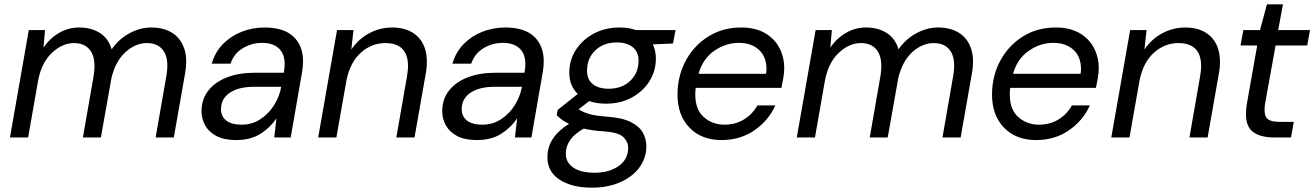

<svg xmlns="http://www.w3.org/2000/svg" viewBox="-20 -635 6072 887"><path d="M26 0 113 -496H188L181 -415Q210 -458 253 -483Q296 -508 346 -508Q401 -508 441 -483Q481 -458 496 -407Q528 -454 577.5 -481Q627 -508 679 -508Q734 -508 773.5 -484.5Q813 -461 830.5 -412.5Q848 -364 834 -290L783 0H699L748 -281Q762 -358 737.5 -397Q713 -436 659 -436Q606 -436 560 -394.5Q514 -353 495 -275L446 0H363L412 -281Q425 -358 400.5 -397Q376 -436 322 -436Q267 -436 218.5 -389.5Q170 -343 155 -257L110 0Z M1071 12Q1015 12 980 -6.5Q945 -25 928 -55.5Q911 -86 911 -121Q911 -176 942 -216Q973 -256 1028.5 -277.5Q1084 -299 1158 -299H1291L1292 -305Q1295 -322 1295 -339Q1295 -387 1267.5 -412Q1240 -437 1191 -437Q1143 -437 1102 -412.5Q1061 -388 1045 -341H958Q974 -395 1010.5 -432Q1047 -469 1097 -488.5Q1147 -508 1202 -508Q1291 -508 1335.5 -466Q1380 -424 1380 -352Q1380 -341 1379 -329Q1378 -317 1376 -305L1323 0H1247L1257 -88Q1229 -46 1183.5 -17Q1138 12 1071 12ZM1096 -59Q1144 -59 1182.5 -84Q1221 -109 1246 -149Q1271 -189 1279 -233V-234H1153Q1082 -234 1041.5 -206.5Q1001 -179 1001 -131Q1001 -97 1025.5 -78Q1050 -59 1096 -59Z M1450 0 1537 -496H1613L1603 -406Q1635 -454 1685 -481Q1735 -508 1792 -508Q1866 -508 1909 -466.5Q1952 -425 1952 -348Q1952 -334 1950.5 -319.5Q1949 -305 1946 -290L1895 0H1811L1860 -281Q1862 -294 1863.5 -306Q1865 -318 1865 -329Q1865 -436 1760 -436Q1697 -436 1647.5 -392Q1598 -348 1581 -266L1534 0Z M2183 12Q2127 12 2092 -6.5Q2057 -25 2040 -55.5Q2023 -86 2023 -121Q2023 -176 2054 -216Q2085 -256 2140.5 -277.5Q2196 -299 2270 -299H2403L2404 -305Q2407 -322 2407 -339Q2407 -387 2379.5 -412Q2352 -437 2303 -437Q2255 -437 2214 -412.5Q2173 -388 2157 -341H2070Q2086 -395 2122.5 -432Q2159 -469 2209 -488.5Q2259 -508 2314 -508Q2403 -508 2447.5 -466Q2492 -424 2492 -352Q2492 -341 2491 -329Q2490 -317 2488 -305L2435 0H2359L2369 -88Q2341 -46 2295.5 -17Q2250 12 2183 12ZM2208 -59Q2256 -59 2294.5 -84Q2333 -109 2358 -149Q2383 -189 2391 -233V-234H2265Q2194 -234 2153.5 -206.5Q2113 -179 2113 -131Q2113 -97 2137.5 -78Q2162 -59 2208 -59Z M2780 -156Q2736 -156 2702 -168L2653 -130Q2675 -116 2703 -108Q2731 -100 2785 -96Q2855 -91 2894.5 -71Q2934 -51 2950 -21.5Q2966 8 2966 40Q2966 95 2934 138.5Q2902 182 2845 207Q2788 232 2714 232Q2623 232 2566 195.5Q2509 159 2509 91Q2509 44 2534.5 5.5Q2560 -33 2609 -63Q2574 -79 2552 -103L2556 -127L2649 -201Q2610 -239 2610 -299Q2610 -358 2641 -405.5Q2672 -453 2724.5 -480.5Q2777 -508 2842 -508Q2885 -508 2918 -496H3101L3089 -434L2996 -430Q3010 -401 3010 -365Q3010 -306 2979.5 -258.5Q2949 -211 2897 -183.5Q2845 -156 2780 -156ZM2792 -225Q2853 -225 2891.5 -261.5Q2930 -298 2930 -356Q2930 -395 2903 -417Q2876 -439 2830 -439Q2769 -439 2730.5 -402.5Q2692 -366 2692 -308Q2692 -268 2718.5 -246.5Q2745 -225 2792 -225ZM2594 75Q2594 116 2629 139.5Q2664 163 2726 163Q2794 163 2838 132Q2882 101 2882 48Q2882 20 2860 -1.5Q2838 -23 2773 -28Q2719 -31 2677 -41Q2594 5 2594 75Z M3313 12Q3221 12 3165.5 -45Q3110 -102 3110 -198Q3110 -284 3148 -354.5Q3186 -425 3252.5 -466.5Q3319 -508 3404 -508Q3469 -508 3513.5 -482.5Q3558 -457 3580.5 -414Q3603 -371 3603 -319Q3603 -299 3598.5 -273.5Q3594 -248 3590 -229H3194Q3192 -212 3192 -199Q3192 -128 3232 -93.5Q3272 -59 3326 -59Q3378 -59 3417.5 -83.5Q3457 -108 3479 -148H3562Q3531 -79 3466 -33.5Q3401 12 3313 12ZM3393 -437Q3333 -437 3280 -400.5Q3227 -364 3207 -294H3519Q3520 -300 3520.5 -305.5Q3521 -311 3521 -316Q3521 -373 3486 -405Q3451 -437 3393 -437Z M3661 0 3748 -496H3823L3816 -415Q3845 -458 3888 -483Q3931 -508 3981 -508Q4036 -508 4076 -483Q4116 -458 4131 -407Q4163 -454 4212.5 -481Q4262 -508 4314 -508Q4369 -508 4408.5 -484.5Q4448 -461 4465.5 -412.5Q4483 -364 4469 -290L4418 0H4334L4383 -281Q4397 -358 4372.5 -397Q4348 -436 4294 -436Q4241 -436 4195 -394.5Q4149 -353 4130 -275L4081 0H3998L4047 -281Q4060 -358 4035.5 -397Q4011 -436 3957 -436Q3902 -436 3853.5 -389.5Q3805 -343 3790 -257L3745 0Z M4766 12Q4674 12 4618.5 -45Q4563 -102 4563 -198Q4563 -284 4601 -354.5Q4639 -425 4705.5 -466.5Q4772 -508 4857 -508Q4922 -508 4966.5 -482.5Q5011 -457 5033.5 -414Q5056 -371 5056 -319Q5056 -299 5051.5 -273.5Q5047 -248 5043 -229H4647Q4645 -212 4645 -199Q4645 -128 4685 -93.5Q4725 -59 4779 -59Q4831 -59 4870.5 -83.5Q4910 -108 4932 -148H5015Q4984 -79 4919 -33.5Q4854 12 4766 12ZM4846 -437Q4786 -437 4733 -400.5Q4680 -364 4660 -294H4972Q4973 -300 4973.5 -305.5Q4974 -311 4974 -316Q4974 -373 4939 -405Q4904 -437 4846 -437Z M5114 0 5201 -496H5277L5267 -406Q5299 -454 5349 -481Q5399 -508 5456 -508Q5530 -508 5573 -466.5Q5616 -425 5616 -348Q5616 -334 5614.5 -319.5Q5613 -305 5610 -290L5559 0H5475L5524 -281Q5526 -294 5527.5 -306Q5529 -318 5529 -329Q5529 -436 5424 -436Q5361 -436 5311.5 -392Q5262 -348 5245 -266L5198 0Z M5866 0Q5804 0 5770 -24.5Q5736 -49 5736 -108Q5736 -118 5737 -129.5Q5738 -141 5740 -154L5788 -425H5711L5724 -496H5801L5833 -615H5907L5885 -496H6032L6019 -425H5873L5824 -154Q5822 -138 5822 -126Q5822 -95 5838.5 -83.5Q5855 -72 5892 -72H5957L5944 0Z"/></svg>

Font: DeepMind Sans
Style: Italic
Weight: 400
Italic angle: -10°
Designer: Jonny Pinhorn / Modifications: Colophon Foundry
Foundry: Colophon Foundry
Version: Version 1.002; ttfautohint (v1.8.2)